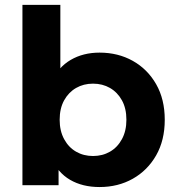

<svg xmlns="http://www.w3.org/2000/svg" viewBox="-20 -762 730 790"><path d="M389.7 7.6Q319.5 7.6 268.4 -22.1Q217.2 -51.8 190.1 -113.3Q163 -174.8 163 -269.2Q163 -363.8 191.3 -424.8Q219.6 -485.7 271 -515.6Q322.3 -545.5 389.7 -545.5Q465.9 -545.5 526.5 -511.5Q587.1 -477.5 622.5 -415.5Q657.9 -353.6 657.9 -269.2Q657.9 -184.8 622.5 -122.8Q587.1 -60.8 526.5 -26.6Q465.9 7.6 389.7 7.6ZM72.3 0V-742H228.3V-429.3L218.3 -269.8L221 -110.2V0ZM362.8 -120.1Q401.7 -120.1 432.5 -137.9Q463.4 -155.6 481.7 -189.5Q500.1 -223.3 500.1 -269.2Q500.1 -316 481.7 -349.2Q463.4 -382.3 432.5 -400.1Q401.7 -417.8 362.8 -417.8Q323.9 -417.8 293.1 -400.1Q262.2 -382.3 243.9 -349.2Q225.5 -316 225.5 -269.2Q225.5 -223.3 243.9 -189.5Q262.2 -155.6 293.1 -137.9Q323.9 -120.1 362.8 -120.1Z"/></svg>

Font: Montserrat Thin
Style: Regular
Weight: 100
Designer: Julieta Ulanovsky
Foundry: Julieta Ulanovsky
Version: Version 9.000